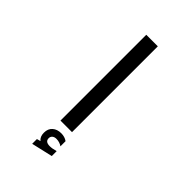

<svg xmlns="http://www.w3.org/2000/svg" viewBox="-273 -827 1147 1147"><g transform="rotate(45 300.0 -254.0)"><path d="M352 -725V0H254.5V-725ZM233 177.5 256.5 171Q235.5 154.5 235.5 121Q235.5 87 256.8 68.5Q278 50 312 50Q341.5 50 363 65.5V109Q354.5 102.5 341.8 98.2Q329 94 315 94Q298.5 94 288.8 102.2Q279 110.5 279 124Q279 153.5 317 153.5Q338 153.5 367.5 145V186.5L233 217.5Z"/></g></svg>

Font: JuliaMono Medium
Style: Italic
Weight: 500
Italic angle: -9°
Monospace: yes
Designer: cormullion
Foundry: corm
Version: Version 0.054; ttfautohint (v1.8.4)